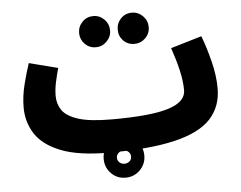

<svg xmlns="http://www.w3.org/2000/svg" viewBox="-52 -651 1069 852"><g transform="rotate(-5 483.0 -225.5)"><path d="M410 21Q275 21 196.5 -10Q118 -41 84 -93.5Q50 -146 50 -211Q50 -262 63.5 -315Q77 -368 90 -406L218 -373Q210 -344 203 -312Q196 -280 196 -250Q196 -214 215.5 -186Q235 -158 286.5 -141.5Q338 -125 436 -125Q609 -125 687.5 -149.5Q766 -174 766 -226Q766 -267 754.5 -316Q743 -365 725 -417L863 -458Q883 -406 899 -342Q915 -278 915 -222Q915 -140 865 -86Q815 -32 704 -5.5Q593 21 410 21ZM393 -450Q364 -450 344 -470.5Q324 -491 324 -519Q324 -548 344 -568.5Q364 -589 393 -589Q421 -589 441.5 -568.5Q462 -548 462 -519Q462 -491 441.5 -470.5Q421 -450 393 -450ZM565 -450Q535 -450 515.5 -470Q496 -490 496 -519Q496 -548 515.5 -568.5Q535 -589 565 -589Q593 -589 613.5 -568.5Q634 -548 634 -519Q634 -490 613.5 -470Q593 -450 565 -450ZM474 138Q436 138 410 111.5Q384 85 384 47Q384 9 410 -17.5Q436 -44 474 -44Q512 -44 538.5 -17.5Q565 9 565 47Q565 85 538.5 111.5Q512 138 474 138ZM474 76Q487 76 496.5 68Q506 60 506 47Q506 33 496.5 25Q487 17 474 17Q462 17 452.5 25.5Q443 34 443 47Q443 60 452.5 68Q462 76 474 76Z"/></g></svg>

Font: Noto Sans Arabic Cond ExtBd
Style: Regular
Weight: 800
Width: 3
Designer: Monotype Design Team, Nadine Chahine, Nizar Qandah and Khaled Hosny
Foundry: Monotype Imaging Inc.
Version: Version 2.012; ttfautohint (v1.8.4.7-5d5b)